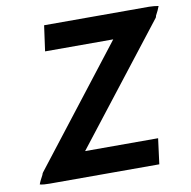

<svg xmlns="http://www.w3.org/2000/svg" viewBox="-79 -781 855 860"><g transform="rotate(-10 348.5 -351.5)"><path d="M177 -703 161 -587H471L58 -55C56 -52 54 -49 53 -44C45 -29 38 -16 34 -4C47 -1 61 0 78 0H577L592 -116H260L675 -649C676 -651 678 -654 678 -658C686 -673 693 -687 697 -699C684 -701 670 -703 654 -703Z"/></g></svg>

Font: Bluebird
Style: Obl
Weight: 400
Designer: Jasper
Foundry: Cannot Into Space Fonts
Version: Version 0.98